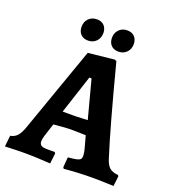

<svg xmlns="http://www.w3.org/2000/svg" viewBox="-159 -938 941 1057"><g transform="rotate(20 311.5 -410.0)"><path d="M331 0 336 -59Q370 -62 385.5 -65.5Q401 -69 407 -75.5Q413 -82 413 -95Q413 -107 408 -130L387 -207Q335 -209 295 -209Q277 -209 220 -204L199 -202L174 -125Q168 -103 168 -94Q168 -76 178.5 -69Q189 -62 215 -62H258L263 -55L256 6Q171 0 110 0Q59 0 -10 3L-3 -62Q20 -66 35 -81Q50 -96 63 -130L242 -637L395 -653L406 -648Q498 -294 550 -131Q561 -95 578 -80Q595 -65 629 -62L633 -55L626 3Q545 0 504 0Q423 0 336 8ZM295 -286Q306 -286 369 -289L310 -512H297L223 -286ZM161 -761Q161 -790 179.5 -809Q198 -828 228 -828Q255 -828 270.5 -811.5Q286 -795 286 -768Q286 -739 267.5 -720Q249 -701 220 -701Q192 -701 176.5 -717.5Q161 -734 161 -761ZM339 -761Q339 -790 357.5 -809Q376 -828 405 -828Q433 -828 448.5 -811.5Q464 -795 464 -768Q464 -739 445.5 -720Q427 -701 398 -701Q370 -701 354.5 -717.5Q339 -734 339 -761Z"/></g></svg>

Font: Alegreya
Style: Bold
Weight: 700
Designer: Juan Pablo del Peral
Foundry: Huerta Tipografica
Version: Version 2.008; ttfautohint (v1.8)